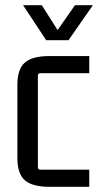

<svg xmlns="http://www.w3.org/2000/svg" viewBox="-20 -713 380 740"><path d="M158 -558 69 -693H141L202 -597L269 -693H338L244 -558ZM324 7H171Q105 7 76 -18Q47 -43 47 -104V-386Q47 -447 76 -472Q105 -497 171 -497H324V-431H136Q126 -431 126 -421V-69Q126 -59 136 -59H324Z"/></svg>

Font: Gemunu Libre
Style: Regular
Weight: 400
Designer: Puspanada Ekanayake, Sola Matas, Pathum Egodawatta, Kosala Senevirathne
Foundry: mooniak
Version: Version 1.100